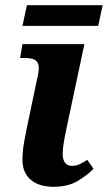

<svg xmlns="http://www.w3.org/2000/svg" viewBox="-20 -705 413 735"><path d="M185 10Q128 10 97 -17.5Q66 -45 66 -93Q66 -107 67.5 -125Q69 -143 73 -165Q77 -187 82 -212L121 -398Q128 -425 128.5 -444Q129 -463 117.5 -473Q106 -483 75 -483H57L66 -536H303L234 -211Q230 -193 227 -176.5Q224 -160 222 -144.5Q220 -129 220 -115Q220 -93 229.5 -81.5Q239 -70 255 -70Q271 -70 284 -76Q297 -82 314 -93L338 -59Q314 -34 277 -12Q240 10 185 10ZM66 -606 83 -685H373L356 -606Z"/></svg>

Font: Noto Serif
Style: Italic
Weight: 400
Italic angle: -12°
Designer: Monotype Design Team
Foundry: Monotype Imaging Inc.
Version: Version 2.013